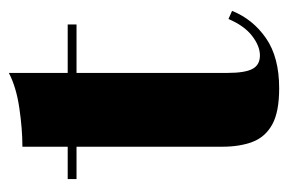

<svg xmlns="http://www.w3.org/2000/svg" viewBox="-126 -504 637 424"><g transform="rotate(-90 192.0 -291.5)"><path d="M209.5 7Q157.5 7 129.8 -8.2Q102 -23.5 91.2 -51.8Q80.5 -80 80.5 -118.5V-560Q119.5 -560 165.8 -566.8Q212 -573.5 243.5 -590V-106.5Q243.5 -69 252.2 -52.2Q261 -35.5 282 -35.5Q303 -35.5 325.5 -53Q348 -70.5 362.5 -105L380.5 -97Q362 -51 320 -22Q278 7 209.5 7ZM9 -440.5V-460H350.5V-440.5Z"/></g></svg>

Font: Bodoni Moda 11pt ExtraBold
Style: Regular
Weight: 800
Designer: Owen Earl
Foundry: indestructible type
Version: Version 2.004